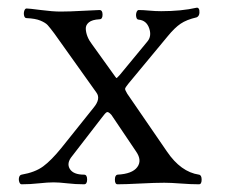

<svg xmlns="http://www.w3.org/2000/svg" viewBox="-20 -475 583 498"><path d="M198 -22Q206 -22 206 -9.5Q206 3 198 3Q176 3 154.5 0.5Q133 -2 119 -2Q104 -2 81 0.5Q58 3 36 3Q32 3 30 -3Q28 -9 29.5 -15Q31 -21 36 -22Q71 -28 92 -43.5Q113 -59 139 -91L223 -196Q242 -219 230 -235L121 -388Q109 -404 103.5 -410Q98 -416 85 -421.5Q72 -427 49 -428Q44 -428 42.5 -434.5Q41 -441 43 -447Q45 -453 49 -453Q55 -453 86 -449Q117 -445 137 -445Q160 -445 195.5 -447Q231 -449 238 -449Q246 -449 246 -437Q246 -425 238 -425Q219 -424 210.5 -417Q202 -410 202.5 -400Q203 -390 207 -380Q211 -370 218 -361L274 -283Q281 -273 282 -272.5Q283 -272 291 -281L362 -367Q374 -381 367 -401.5Q360 -422 340 -424Q335 -424 333.5 -430.5Q332 -437 334 -443Q336 -449 340 -449Q351 -449 367 -447.5Q383 -446 398 -446Q451 -446 490 -455Q495 -456 497 -449Q499 -434 490 -430Q464 -424 448.5 -413.5Q433 -403 415 -381L313 -258Q305 -248 304.5 -245Q304 -242 310 -232L413 -82Q449 -29 496 -22Q503 -21 503 -9Q503 3 496 3Q475 3 449 1Q423 -1 406 -1Q382 -1 343.5 1Q305 3 285 3Q278 3 278 -9Q278 -21 285 -22Q323 -24 336 -41.5Q349 -59 333 -82L269 -177Q261 -186 257 -184Q253 -182 245 -171L167 -70Q152 -52 161 -37Q170 -22 198 -22Z"/></svg>

Font: EB Garamond
Style: SC
Weight: 400
Version: Version 000.010